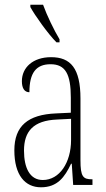

<svg xmlns="http://www.w3.org/2000/svg" viewBox="-20 -786 451 816"><path d="M220 -606H233V-619C210 -657 179 -721 163 -766H109V-756C128 -721 184 -642 220 -606ZM154 10C224 10 255 -33 282 -90H285L291 0H373V-24H371C333 -24 322 -35 322 -105V-367C322 -496 280 -543 197 -543C120 -543 73 -499 73 -441C73 -411 84 -394 105 -394C105 -476 133 -513 195 -513C258 -513 281 -471 281 -371V-307L218 -304C99 -299 41 -251 41 -147C41 -41 87 10 154 10ZM162 -21C107 -21 82 -72 82 -146C82 -227 121 -274 223 -278L282 -281V-191C282 -95 233 -21 162 -21Z"/></svg>

Font: Noto Serif Georgian ExtraCondensed ExtraLight
Style: Regular
Weight: 200
Width: 2
Designer: Monotype Design Team, Akaki Razmadze
Foundry: Google LLC
Version: Version 2.003